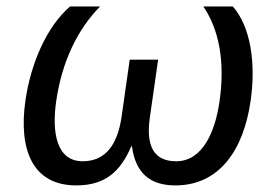

<svg xmlns="http://www.w3.org/2000/svg" viewBox="-20 -559 820 594"><path d="M215.8 14.6C304.7 14.6 352.1 -27.3 386.2 -106.4H388.2C398.9 -26.4 441.4 14.6 522.5 14.6C658.7 14.6 733.9 -95.2 755.4 -247.6C772 -362.3 755.9 -476.1 700.2 -539.1H608.9C657.7 -467.8 676.8 -368.2 659.2 -245.6C645.5 -149.4 606 -60.1 524.9 -60.1C451.2 -60.1 431.6 -113.8 443.8 -196.8L469.2 -374.5H381.3L356 -196.8C343.8 -113.8 308.1 -60.1 235.8 -60.1C154.3 -60.1 140.1 -149.9 153.8 -245.6C171.4 -368.2 219.7 -467.8 289.6 -539.1H196.8C123.5 -475.6 75.2 -362.3 58.6 -247.6C37.1 -96.7 80.1 14.6 215.8 14.6Z"/></svg>

Font: Winston
Style: Italic
Weight: 400
Italic angle: -8.13011°
Designer: Vernon Adams, Kim Jin-seong, David Berlow, Cristiano Sobral
Foundry: The Winston Project Authors
Version: Version 3.004